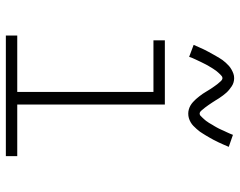

<svg xmlns="http://www.w3.org/2000/svg" viewBox="-100 -700 801 640"><g transform="rotate(90 300.0 -380.5)"><path d="M99 0V-38H287V-492H115V-530H329V-38H501V0ZM359 -608Q352 -608 345 -610Q338 -612 332 -615.5Q326 -619 320.5 -624Q315 -629 310.5 -634Q306 -639 301.5 -645Q297 -651 293 -656.5Q289 -662 285.5 -668.5Q282 -675 277.5 -681.5Q273 -688 269 -694Q265 -700 261 -705Q257 -710 251.5 -716Q246 -722 241 -722Q237 -722 234 -719.5Q231 -717 228.5 -714.5Q226 -712 222 -707.5Q218 -703 216.5 -701Q215 -699 213.5 -696.5Q212 -694 210 -691.5Q208 -689 206.5 -686Q205 -683 203 -680Q201 -677 199 -673.5Q197 -670 195 -666Q193 -662 191 -658Q189 -654 187 -650Q185 -646 183 -641.5Q181 -637 178.5 -632Q176 -627 174 -622Q172 -617 170 -611L130 -626Q134 -635 138 -644Q142 -653 145.5 -660.5Q149 -668 153 -675Q157 -682 160.5 -688.5Q164 -695 167.5 -701Q171 -707 174 -712Q177 -717 180.5 -722Q184 -727 189.5 -733Q195 -739 200 -743.5Q205 -748 212 -752Q219 -756 226 -758.5Q233 -761 241 -761Q248 -761 255 -759Q262 -757 268 -753Q274 -749 279.5 -744.5Q285 -740 289.5 -735Q294 -730 298.5 -724Q303 -718 307 -712Q311 -706 314.5 -700Q318 -694 322.5 -687.5Q327 -681 331 -675Q335 -669 339 -664Q343 -659 348.5 -652.5Q354 -646 359 -646Q363 -646 366 -648.5Q369 -651 371.5 -654Q374 -657 378 -661Q382 -665 383.5 -667.5Q385 -670 386.5 -672Q388 -674 390 -677Q392 -680 393.5 -683Q395 -686 397 -689Q399 -692 401 -695.5Q403 -699 405 -702.5Q407 -706 409 -710Q411 -714 413 -718.5Q415 -723 417 -727.5Q419 -732 421.5 -737Q424 -742 426 -747Q428 -752 430 -757L470 -743Q466 -733 462 -724.5Q458 -716 454.5 -708Q451 -700 447 -693Q443 -686 439.5 -679.5Q436 -673 432.5 -667.5Q429 -662 426 -657Q423 -652 419.5 -647Q416 -642 410.5 -636Q405 -630 400 -625Q395 -620 388 -616Q381 -612 374 -610Q367 -608 359 -608Z"/></g></svg>

Font: Iosevka Slab XLtEx
Style: Regular
Weight: 200
Width: 7
Monospace: yes
Designer: Belleve Invis
Foundry: Belleve Invis
Version: Version 11.1.0; ttfautohint (v1.8.3)